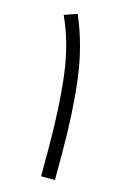

<svg xmlns="http://www.w3.org/2000/svg" viewBox="-102 -683 478 732"><g transform="rotate(15 137.0 -317.0)"><path d="M191.4 -109.4C191.4 -214.4 186 -309.6 175.3 -395C164.6 -480.5 143.1 -560.5 111.3 -634.3L60.5 -616.7C91.3 -550.8 111.3 -476.6 121.6 -394C131.8 -311 136.7 -216.8 136.7 -110.8V0H191.4Z"/></g></svg>

Font: Vazirmatn ExtraLight
Style: Regular
Weight: 200
Designer: Saber Rastikerdar
Foundry: Saber Rastikerdar
Version: Version 33.003